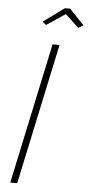

<svg xmlns="http://www.w3.org/2000/svg" viewBox="-60 -929 447 963"><g transform="rotate(5 163.5 -447.5)"><path d="M121 -818 227 -895H253L327 -818L302 -803L234 -866L140 -803ZM181 -709H216L65 0H30Z"/></g></svg>

Font: Raleway-v4020 ExtraLight
Style: Italic
Weight: 275
Italic angle: -12°
Designer: Matt McInerney, Pablo Impallari, Rodrigo Fuenzalida
Foundry: Matt McInerney, Pablo Impallari, Rodrigo Fuenzalida
Version: Version 4.020;PS 004.020;hotconv 1.0.88;makeotf.lib2.5.64775